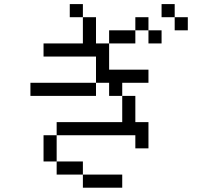

<svg xmlns="http://www.w3.org/2000/svg" viewBox="-20 -832 1040 915"><path d="M375 -750H312.5V-812.5H375ZM125 -437.5H437.5V-375H125ZM187.5 -187.5H250V-62.5H187.5ZM187.5 -625H375V-750H437.5V-625H500V-500H687.5V-437.5H562.5V-375H500V-437.5H437.5V-562.5H187.5ZM250 -62.5H375V0H250ZM250 -250H562.5V-375H625V-250H687.5V-125H625V-187.5H250ZM375 0H562.5V62.5H375ZM500 -687.5H625V-625H500ZM625 -750H687.5V-687.5H625ZM687.5 -687.5H750V-625H687.5ZM750 -812.5H812.5V-750H750ZM812.5 -750H875V-687.5H812.5Z"/></svg>

Font: 寒蝉点阵体 16px
Style: Regular
Weight: 400
Designer: Designed by Warren2060
Foundry: ChillType
Version: Version 1.000